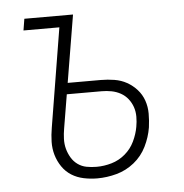

<svg xmlns="http://www.w3.org/2000/svg" viewBox="-44 -562 587 613"><g transform="rotate(-5 250.0 -256.0)"><path d="M244 8Q222 8 200.5 3.5Q179 -1 161.5 -12Q144 -23 132 -40.5Q120 -58 114 -78.5Q108 -99 108.5 -121Q109 -143 113 -166L165 -483H50L56 -520H212L176 -304H282Q304 -304 325.5 -300.5Q347 -297 365 -287Q383 -277 397 -261.5Q411 -246 418 -226Q425 -206 425 -184Q425 -162 422 -140Q417 -109 402.5 -79.5Q388 -50 362.5 -29.5Q337 -9 306 -0.5Q275 8 244 8ZM245 -29Q269 -29 293 -36Q317 -43 336.5 -59.5Q356 -76 367 -99Q378 -122 382 -145Q385 -161 385 -177.5Q385 -194 380 -208.5Q375 -223 365.5 -235Q356 -247 342.5 -254.5Q329 -262 313.5 -265Q298 -268 282 -268H170L152 -160Q149 -143 148.5 -126.5Q148 -110 152 -95Q156 -80 164 -66.5Q172 -53 184.5 -44Q197 -35 212.5 -32Q228 -29 245 -29Z"/></g></svg>

Font: Iosevka SS04 Extralight
Style: Italic
Weight: 200
Italic angle: -9°
Monospace: yes
Designer: Belleve Invis
Foundry: Belleve Invis
Version: Version 19.0.0; ttfautohint (v1.8.4)